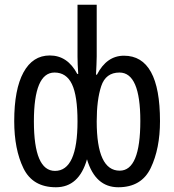

<svg xmlns="http://www.w3.org/2000/svg" viewBox="-20 -780 735 810"><path d="M216 10Q313 10 347 -108Q382 10 479 10Q577 10 616 -71.5Q655 -153 655 -269Q655 -545 503 -545Q430 -545 389 -465H385Q386 -488 387 -507Q388 -526 388 -542V-760H307V-541Q307 -512 310 -468H306Q265 -546 190 -546Q118 -546 79 -474.5Q40 -403 40 -269Q40 -150 79 -70Q118 10 216 10ZM485 -60Q388 -60 388 -268Q388 -359 407 -416.5Q426 -474 484 -474Q572 -474 572 -270Q572 -60 485 -60ZM212 -59Q123 -59 123 -268Q123 -474 210 -474Q260 -474 283.5 -425Q307 -376 307 -268Q307 -59 212 -59Z"/></svg>

Font: Noto Sans Display Condensed
Style: Regular
Weight: 400
Width: 3
Designer: Monotype Design Team
Foundry: Monotype Imaging Inc.
Version: Version 1.900